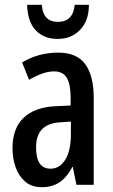

<svg xmlns="http://www.w3.org/2000/svg" viewBox="-20 -769 470 799"><path d="M223 -550Q300 -550 335 -501.5Q370 -453 370 -362V0H298L283 -74H281Q259 -32 228.5 -11Q198 10 154 10Q112 10 85 -13Q58 -36 45 -73Q32 -110 32 -153Q32 -235 78.5 -279Q125 -323 211 -327L274 -330V-361Q274 -418 258 -445Q242 -472 205 -472Q161 -472 101 -437L72 -509Q139 -550 223 -550ZM230 -260Q130 -254 130 -156Q130 -67 190 -67Q229 -67 252 -105Q275 -143 275 -209V-263ZM350 -749Q350 -683 313.5 -645Q277 -607 220 -607Q163 -607 129 -642.5Q95 -678 93 -749H154Q159 -678 221 -678Q284 -678 291 -749Z"/></svg>

Font: Noto Sans Khmer UI ExtraCondensed Medium
Style: Regular
Weight: 500
Width: 2
Designer: Danh Hong and the Monotype Design Team
Foundry: Monotype Imaging Inc.
Version: Version 2.002; ttfautohint (v1.8.4.7-5d5b)